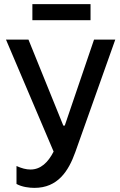

<svg xmlns="http://www.w3.org/2000/svg" viewBox="-20 -712 584 931"><path d="M137 -614H419V-692H137ZM147 199C260 199 312 118 345 26L539 -520H436L294 -103H287L118 -520H9L240 23C213 76 177 110 128 110C106 110 85 104 60 93V180C87 195 123 199 147 199Z"/></svg>

Font: Fixel Display Medium
Style: Regular
Weight: 500
Designer: AlfaBravo + MacPaw
Foundry: Kyrylo Tkachov, Marchela Mozhyna, Serhii Makarenko, Maria Weinstein, Zakhar Kryvoshyya
Version: Version 1.211